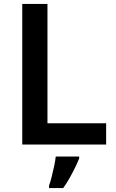

<svg xmlns="http://www.w3.org/2000/svg" viewBox="-20 -734 590 975"><path d="M93 0V-714H221V-108H519V0ZM382 71Q374 91 361.5 116.5Q349 142 334 169Q319 196 301 221H229V208Q236 190 242.5 163.5Q249 137 255 109.5Q261 82 263 61H382Z"/></svg>

Font: Noto Sans Hebrew SemiBold
Style: Regular
Weight: 600
Designer: Monotype Design Team
Foundry: Monotype Imaging Inc.
Version: Version 2.003